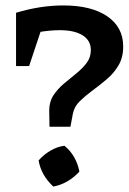

<svg xmlns="http://www.w3.org/2000/svg" viewBox="-20 -682 473 706"><path d="M213 -662Q316 -662 374.5 -622Q433 -582 433 -511Q433 -471 416 -442Q399 -413 373 -391Q347 -369 320.5 -349.5Q294 -330 273.5 -310Q253 -290 248 -264L239 -216H162L161 -276Q161 -308 176.5 -331.5Q192 -355 214.5 -374Q237 -393 260 -411.5Q283 -430 298.5 -450.5Q314 -471 314 -498Q314 -533 284 -552Q254 -571 200 -571Q168 -571 129 -565L87 -439H39V-635Q128 -662 213 -662ZM217 -146Q260 -111 272 -51Q230 -6 176 4Q131 -38 122 -92Q140 -113 165.5 -128Q191 -143 217 -146Z"/></svg>

Font: Piazzolla SC SemiBold
Style: Regular
Weight: 600
Designer: Juan Pablo del Peral
Foundry: Huerta Tipografica
Version: Version 1.330